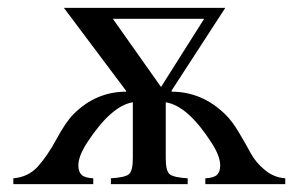

<svg xmlns="http://www.w3.org/2000/svg" viewBox="-20 -470 762 490"><path d="M708 0H504V-15Q526 -16 534 -24Q542 -32 542 -48Q542 -72 519 -107Q459 -200 403 -209V-66Q403 -33 413.5 -25Q424 -17 459 -15V0H263V-15Q298 -17 308.5 -25Q319 -33 319 -66V-209Q264 -200 203 -107Q180 -72 180 -48Q180 -32 188 -24Q196 -16 218 -15V0H14V-15Q52 -18 76.5 -45Q101 -72 124.5 -115.5Q148 -159 168 -179Q225 -236 302 -236V-238L143 -450H555L418 -239V-236Q495 -236 554 -179Q572 -162 590 -131.5Q608 -101 620.5 -78Q633 -55 656 -36Q679 -17 708 -15ZM501 -422H268L391 -248Z"/></svg>

Font: STIX Math
Style: Regular
Weight: 400
Designer: MicroPress Inc., with final additions and corrections provided by Coen Hoffman, Elsevier (retired)
Version: Version 1.1.1